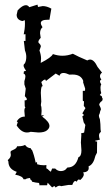

<svg xmlns="http://www.w3.org/2000/svg" viewBox="-20 -610 484 838"><path d="M135.7 100.1 141.6 97.2 142.1 106.9Q155.8 111.3 171.9 111.3L182.6 110.4L182.1 124.5Q185.5 126.5 188 127.9Q192.4 132.3 196.3 135.7Q200.2 139.2 202.1 139.2L207.5 125.5H220.7Q231.4 136.7 245.1 136.7Q256.8 136.7 265.1 130.9L274.4 121.1Q310.5 121.1 322.3 76.2Q335.4 71.8 335.4 46.4Q335.4 38.1 334 26.4V23.9L333 12.2L335 -20.5Q335 -24.9 333.5 -27.8L347.2 -31.2V-31.7L352.5 -64.5L345.2 -76.2L339.4 -102.1L346.7 -107.9L339.4 -115.2L353 -138.2L345.7 -147.9L346.7 -168.5H341.8V-171.4L341.3 -171.9V-213.4L351.1 -213.9Q351.6 -218.3 351.6 -222.7V-223.6L342.8 -250.5L343.3 -256.8Q333.5 -284.7 296.4 -284.7L282.7 -284.2Q267.6 -291.5 256.8 -291.5Q243.2 -291.5 239.7 -279.3L223.1 -289.1L180.2 -256.3Q180.2 -262.7 176.3 -262.7Q170.9 -262.7 160.2 -252L166.5 -233.4L164.6 -233.9Q159.2 -233.9 158.2 -204.6L160.2 -167L158.2 -150.9Q161.6 -143.6 161.6 -126L160.2 -106L172.9 -107.4L164.1 -101.1Q195.8 -78.1 195.8 -60.1Q195.8 -49.8 184.6 -40.8Q173.3 -31.7 147.9 -31.7L114.3 -34.7Q106.4 -31.7 97.7 -31.7Q72.8 -31.7 52.7 -62.5L57.6 -76.7L53.2 -80.1Q65.4 -101.1 88.4 -101.1L86.4 -125Q86.4 -139.2 90.8 -139.2L87.9 -146.5L87.4 -171.9Q97.2 -171.9 97.2 -176.8Q97.2 -181.6 88.4 -190.4L92.3 -223.1L86.4 -241.7V-255.9Q90.8 -268.6 90.8 -275.9Q90.8 -286.6 83 -288.6L84.5 -298.8Q93.3 -299.8 93.3 -301.8Q93.3 -302.2 91.6 -304.4Q89.8 -306.6 88.1 -309.8Q86.4 -313 84.7 -316.7Q83 -320.3 83 -323.2Q83 -330.1 88.4 -333Q94.7 -345.2 94.7 -361.8Q94.7 -376 88.9 -389.6L84 -431.2H91.3V-460.9L83.5 -460Q85.9 -471.2 87.4 -482.9Q88.9 -494.6 88.9 -507.3L88.4 -522L77.6 -518.1Q52.7 -523.4 52.7 -545.4L57.1 -564.9Q78.1 -587.4 92.8 -587.4Q102.1 -587.4 107.9 -578.6L143.6 -589.8L146 -579.6L166.5 -583.5Q184.1 -583.5 204.1 -572.3L195.8 -523.9H189Q158.2 -523.9 158.2 -509.3Q158.2 -502.4 165.5 -491.2Q154.8 -481.9 154.8 -464.8L157.7 -444.8Q147.5 -434.1 147.5 -427.2Q147.5 -424.3 149.2 -422.6Q150.9 -420.9 152.8 -418.9Q154.8 -417 156.5 -414.1Q158.2 -411.1 158.2 -406.7L152.3 -389.6Q159.2 -370.1 159.2 -354.5L157.7 -335.4Q204.6 -359.4 210.9 -374Q232.4 -366.7 252.4 -366.7Q275.4 -366.7 297.9 -375.5Q319.8 -363.3 360.8 -346.2Q367.7 -350.1 373 -350.1Q390.6 -350.1 405.8 -317.9L425.3 -293Q416.5 -286.6 416.5 -277.8Q416.5 -270.5 422.4 -262.2Q416.5 -260.3 416.5 -254.4Q416.5 -250 421.9 -241.7Q418.5 -236.8 418.5 -227.5Q418.5 -213.9 421.9 -203.6L416 -195.8V-194.8Q425.8 -190.9 425.8 -184.6L424.8 -181.6L428.2 -181.2L427.2 -172.4L421.4 -166L420.9 -166.5Q413.1 -158.7 413.1 -152.3Q420.4 -138.7 420.4 -132.8Q420.4 -131.3 419.9 -130.4Q417 -126 416.3 -120.1Q415.5 -114.3 412.6 -109.4Q411.6 -107.9 411.6 -105Q411.6 -99.6 416 -89.4Q418.9 -68.8 418.9 -45.9L420.4 -34.2Q412.1 -28.8 412.1 -18.1Q412.1 -10.3 416 -0.5L395 4.4Q396.5 7.8 399.9 7.8L403.8 7.3L403.3 56.6L396.5 69.8Q387.7 108.4 366.7 115.7L367.2 123.5Q367.2 140.6 342.8 142.6Q345.7 146.5 345.7 151.4Q345.7 162.1 330.1 175.8L324.7 173.3Q319.3 173.3 314.9 183.1L309.1 179.7Q301.8 179.7 295.4 197.3H278.3L246.6 202.6Q243.7 200.7 239.7 200.7Q232.4 200.7 223.1 208.5L217.3 201.7L207.5 208L188 187.5L185.5 198.7H151.9V195.3Q151.9 191.4 149.9 188.5Q135.7 187.5 120.1 183.1Q118.7 176.3 112.8 173.8L111.3 168V167.5Q109.9 167.5 108.4 167Q95.7 168.5 91.8 172.4H82.5Q79.6 158.7 46.4 152.3L53.2 140.1Q16.6 127.9 16.6 94.7L13.7 88.9Q27.3 77.6 27.3 65.9L25.9 54.7Q25.9 49.8 29.5 48.1Q33.2 46.4 43 41.5Q52.7 36.6 54.7 28.3H62Q78.1 28.3 89.4 22.5Q98.6 36.1 114.7 37.1L115.7 43.5Q117.2 42.5 118.7 42Q128.9 65.9 135.7 100.1Z"/></svg>

Font: Truetypewriter PolyglOTT
Style: Regular
Weight: 400
Designer: Sergey Beatoff a.k.a. Sam_T
Version: Version 3.76